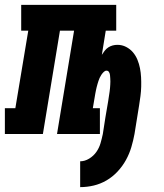

<svg xmlns="http://www.w3.org/2000/svg" viewBox="-55 -550 675 788"><path d="M274 218V112Q293 112 311 101Q329 90 340.5 73.5Q352 57 357.5 38Q363 19 367 0Q372 -34 377.5 -67.5Q383 -101 389 -135Q390 -142 391 -148.5Q392 -155 393 -161.5Q394 -168 395 -175Q396 -182 396.5 -188.5Q397 -195 397.5 -202Q398 -209 398 -215.5Q398 -222 397.5 -228.5Q397 -235 396.5 -241.5Q396 -248 392.5 -254Q389 -260 382 -260Q376 -260 370.5 -254.5Q365 -249 361 -243Q357 -237 354 -230.5Q351 -224 349 -217.5Q347 -211 345 -204.5Q343 -198 341.5 -191.5Q340 -185 338.5 -178Q337 -171 336 -165L326 -106H355V0H179L249 -424H191L121 0H-35V-106H8L61 -424H32V-530H422V-424H379L363 -325Q368 -333 374.5 -341.5Q381 -350 389.5 -355.5Q398 -361 407.5 -363.5Q417 -366 427 -366Q446 -366 462.5 -357.5Q479 -349 490.5 -335.5Q502 -322 509 -305Q516 -288 519.5 -270Q523 -252 524 -233Q525 -214 524.5 -194.5Q524 -175 521.5 -156Q519 -137 516 -118L497 0Q492 27 484 54Q476 81 462 106.5Q448 132 427.5 154Q407 176 382 190.5Q357 205 329.5 211.5Q302 218 274 218Z"/></svg>

Font: Iosevka Slab HvExObl
Style: Regular
Weight: 900
Width: 7
Italic angle: -9°
Monospace: yes
Designer: Belleve Invis
Foundry: Belleve Invis
Version: Version 11.1.1; ttfautohint (v1.8.3)